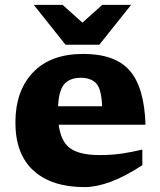

<svg xmlns="http://www.w3.org/2000/svg" viewBox="-20 -752 656 785"><path d="M320 -531.5Q451 -531.5 510.5 -463.2Q570 -395 575 -242H220Q229 -172 268 -145Q307 -118 386.5 -118Q438.5 -118 480.8 -124.5Q523 -131 562 -140.5V-76.5Q488 -28.5 430.2 -7.8Q372.5 13 326 13Q191.5 13 117.2 -54.2Q43 -121.5 43 -251Q43 -380.5 115 -456Q187 -531.5 320 -531.5ZM310.5 -434Q266.5 -434 243.5 -408.8Q220.5 -383.5 217.5 -317.5H397.5Q395 -388.5 373.2 -411.2Q351.5 -434 310.5 -434ZM516 -732 386 -569H248L118 -732H236L317 -659.5L398 -732Z"/></svg>

Font: Newsreader Caption
Style: Bold
Weight: 700
Designer: Hugues Gentile
Foundry: Production Type
Version: Version 1.001